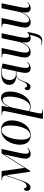

<svg xmlns="http://www.w3.org/2000/svg" viewBox="1363 -1956 826 3606"><g transform="rotate(-90 1776.0 -153.0)"><path d="M687 10C737 10 774 -17 802 -45L797 -53C769 -30 754 -21 733 -21C706 -21 692 -39 692 -83C692 -114 699 -154 707 -193L781 -536H697L426 -105L366 -536H199L197 -526H210C247 -526 271 -514 286 -466C269 -436 248 -361 217 -269C161 -103 132 -66 84 -66C53 -66 41 -91 42 -120C16 -120 -7 -97 -7 -60C-7 -29 12 7 59 7C126 7 157 -60 228 -273C252 -346 266 -394 289 -451L353 0H372L678 -487H679L613 -188C604 -145 599 -108 599 -86C599 -32 628 10 687 10Z M1039 10C1233 10 1318 -200 1318 -343C1318 -487 1240 -546 1143 -546C950 -546 861 -340 861 -193C861 -56 934 10 1039 10ZM1042 0C989 0 957 -45 957 -167C957 -319 1015 -536 1137 -536C1194 -536 1222 -486 1222 -367C1222 -219 1167 0 1042 0Z M1485 -430 1344 240H1524L1526 230H1511C1473 230 1448 225 1448 191C1448 179 1452 154 1455 142L1478 37C1482 17 1485 4 1490 -18C1516 1 1540 10 1577 10C1767 10 1860 -224 1860 -372C1860 -486 1818 -546 1743 -546C1659 -546 1607 -480 1568 -398H1565L1591 -536H1424L1422 -526H1433C1470 -526 1494 -519 1494 -485C1494 -477 1491 -457 1485 -430ZM1571 -1C1531 -1 1506 -18 1493 -29L1558 -336C1573 -403 1633 -517 1702 -517C1751 -517 1765 -459 1765 -383C1765 -238 1693 -1 1571 -1Z M2296 10C2345 10 2386 -19 2414 -46L2408 -54C2383 -33 2366 -20 2344 -20C2316 -20 2304 -42 2304 -81C2304 -114 2309 -154 2318 -194L2387 -519C2339 -531 2272 -542 2203 -542C2053 -542 1985 -488 1985 -388C1985 -318 2037 -268 2144 -259C2105 -248 2082 -222 2055 -154C2027 -85 2005 -59 1973 -59C1946 -59 1932 -78 1933 -105C1907 -105 1885 -85 1885 -51C1885 -20 1906 7 1946 7C1999 7 2021 -32 2063 -147C2095 -234 2128 -258 2189 -258H2239L2222 -178C2214 -138 2210 -105 2210 -83C2210 -34 2236 10 2296 10ZM2181 -268C2120 -268 2077 -310 2077 -381C2077 -469 2116 -532 2214 -532C2243 -532 2275 -529 2296 -525L2242 -268Z M2816 228C2912 228 2942 161 2977 -45L2972 -52C2949 -31 2931 -19 2908 -19C2881 -19 2870 -43 2870 -88C2870 -116 2878 -171 2884 -200L2955 -536H2862L2792 -207C2777 -132 2707 -19 2643 -19C2604 -19 2591 -48 2591 -100C2591 -129 2602 -187 2611 -225L2678 -536H2504L2502 -526H2513C2549 -526 2572 -519 2572 -487C2572 -475 2566 -445 2562 -421L2517 -216C2509 -180 2499 -132 2499 -99C2499 -40 2524 9 2598 9C2681 9 2736 -50 2783 -147H2786C2783 -123 2781 -97 2781 -80C2781 -30 2806 10 2862 10C2884 10 2905 4 2923 -5C2889 161 2849 214 2792 214C2773 214 2754 207 2741 201L2738 210C2754 219 2782 228 2816 228Z M3425 10C3474 10 3513 -18 3540 -45L3535 -52C3512 -31 3494 -19 3471 -19C3444 -19 3433 -43 3433 -88C3433 -116 3441 -171 3448 -200L3518 -536H3425L3356 -207C3341 -132 3270 -19 3206 -19C3167 -19 3154 -48 3154 -100C3154 -129 3165 -187 3174 -225L3241 -536H3067L3065 -526H3076C3112 -526 3135 -519 3135 -487C3135 -475 3129 -445 3125 -421L3080 -216C3072 -180 3062 -132 3062 -99C3062 -40 3088 9 3161 9C3244 9 3299 -50 3346 -147H3349C3346 -123 3344 -97 3344 -80C3344 -30 3369 10 3425 10Z"/></g></svg>

Font: Noto Serif Display SemiCondensed
Style: Italic
Weight: 400
Width: 4
Italic angle: -12°
Designer: Monotype Design Team
Foundry: Monotype Imaging Inc.
Version: Version 2.009